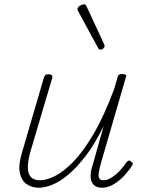

<svg xmlns="http://www.w3.org/2000/svg" viewBox="-20 -863 686 900"><path d="M162 17Q130 17 105.5 0.5Q81 -16 73 -52.5Q65 -89 84 -151L186 -500Q189 -508 193 -511.5Q197 -515 208 -515Q217 -515 222 -511Q227 -507 225 -498L124 -157Q110 -109 110.5 -78Q111 -47 125.5 -32.5Q140 -18 167 -18Q197 -18 237 -37.5Q277 -57 323 -104Q369 -151 418.5 -235Q468 -319 516 -448L531 -501Q533 -510 538 -513Q543 -516 554 -516Q563 -516 568.5 -512.5Q574 -509 570 -501L453 -98Q446 -71 443 -53.5Q440 -36 445.5 -27Q451 -18 464 -18Q484 -18 505 -32Q526 -46 544 -65.5Q562 -85 574 -104Q581 -110 585 -110.5Q589 -111 594 -106Q602 -102 602.5 -97Q603 -92 599 -87Q587 -67 565 -42.5Q543 -18 515 -0.5Q487 17 457 17Q441 17 429 10.5Q417 4 410.5 -9Q404 -22 405 -44Q406 -66 416 -95L466 -273Q426 -190 383.5 -134.5Q341 -79 301.5 -45.5Q262 -12 226 2.5Q190 17 162 17ZM451 -630Q448 -630 446 -631Q444 -632 441 -636L344 -815Q343 -818 343.5 -820.5Q344 -823 344 -825Q346 -830 351.5 -834Q357 -838 363.5 -840.5Q370 -843 375 -843Q380 -843 385 -835L469 -654Q470 -651 470 -648.5Q470 -646 470 -644Q468 -638 462 -634Q456 -630 451 -630Z"/></svg>

Font: Playwrite AU QLD Thin
Style: Regular
Weight: 250
Designer: Veronika Burian, José Scaglione
Foundry: TypeTogether
Version: Version 1.002